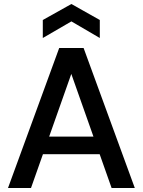

<svg xmlns="http://www.w3.org/2000/svg" viewBox="-20 -940 714 960"><path d="M20 0 276 -700H398L654 0H538L313 -637H360L135 0ZM138 -169 169 -257H505L536 -169ZM194 -750V-840L337 -920L479 -840V-750L337 -833Z"/></svg>

Font: Host Grotesk Light Medium
Style: Regular
Weight: 500
Version: Version 1.003